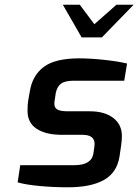

<svg xmlns="http://www.w3.org/2000/svg" viewBox="-20 -790 588 816"><path d="M55 -15 66 -88H296Q369 -88 377 -138L381 -166L382 -178Q382 -217 331 -217H244Q175 -217 136 -242.5Q97 -268 97 -319Q97 -347 100 -364L107 -403Q118 -470 166.5 -506Q215 -542 317 -542Q364 -542 424 -535.5Q484 -529 520 -520L508 -447H294Q257 -447 240 -435Q223 -423 217 -395L214 -374Q211 -358 211 -349Q211 -332 224 -324.5Q237 -317 268 -317H362Q424 -317 461 -289Q498 -261 498 -212Q498 -194 495 -173L488 -125Q477 -56 421.5 -25Q366 6 269 6Q207 6 148 0.5Q89 -5 55 -15ZM247 -770H319L381 -687L475 -770H548L413 -631H327Z"/></svg>

Font: Exo SemiBold
Style: Italic
Weight: 600
Italic angle: -9°
Designer: Natanael Gama
Foundry: Natanael Gama
Version: Version 1.500; ttfautohint (v1.6)